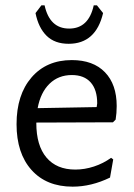

<svg xmlns="http://www.w3.org/2000/svg" viewBox="-20 -691 501 719"><path d="M116 -232V-230Q116 -146 154 -101Q192 -56 262 -56Q297 -56 332 -67.5Q367 -79 396 -100L404 -94L392 -26Q322 8 252 8Q154 8 98 -54.5Q42 -117 42 -226Q42 -336 98 -401Q154 -466 249 -466Q329 -466 373 -420.5Q417 -375 417 -294Q417 -267 413 -243L403 -233ZM121 -286 342 -290 344 -304Q344 -355 319.5 -382.5Q295 -410 249 -410Q199 -410 165.5 -377.5Q132 -345 121 -286ZM366 -642Q339 -527 237 -527Q185 -527 154.5 -557Q124 -587 113 -642L135 -671H147Q166 -584 239 -584Q312 -584 331 -671H343Z"/></svg>

Font: Alegreya Sans
Style: Regular
Weight: 400
Designer: Juan Pablo del Peral
Foundry: Huerta Tipografica
Version: Version 2.008; ttfautohint (v1.6)